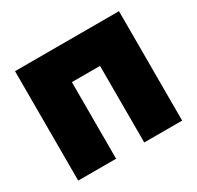

<svg xmlns="http://www.w3.org/2000/svg" viewBox="-126 -705 873 851"><g transform="rotate(-30 311.0 -280.0)"><path d="M45 0V-560H577V0H383V-392H239V0Z"/></g></svg>

Font: Tektur ExtraBold
Style: Regular
Weight: 800
Designer: Adam Jagosz
Foundry: Adam Jagosz
Version: Version 1.005;gftools[0.9.30]